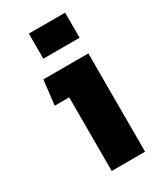

<svg xmlns="http://www.w3.org/2000/svg" viewBox="-172 -736 679 802"><g transform="rotate(-30 167.0 -335.0)"><path d="M108 -670H283V-549H108ZM121 -355H51L65 -474H282V0H121Z"/></g></svg>

Font: Kanit SemiBold
Style: Regular
Weight: 600
Designer: Katatrad Team
Foundry: CadsonDemak
Version: Version 1.030